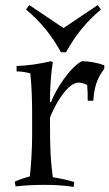

<svg xmlns="http://www.w3.org/2000/svg" viewBox="-20 -725 429 753"><path d="M176 -263C191 -306 243 -401 288 -401C298 -401 314 -397 322 -391C324 -369 324 -352 324 -330H346C349 -378 359 -417 389 -455V-469C362 -479 329 -485 301 -485C255 -462 197 -372 180 -324L176 -325C176 -375 179 -431 187 -481L180 -485C132 -474 93 -468 45 -466V-445C60 -445 84 -442 99 -437C105 -376 106 -327 106 -274V-190C106 -141 101 -63 97 -33C80 -29 54 -20 38 -13L41 6C79 2 116 0 154 0C192 0 231 2 269 8L271 -11C251 -18 208 -27 187 -30C178 -102 176 -134 176 -263ZM95 -705 82 -688C140 -639 183 -586 219 -520H239C275 -586 318 -639 376 -688L363 -705L229 -615Z"/></svg>

Font: Almendra
Style: Regular
Weight: 400
Designer: Ana Sanfelippo
Foundry: Ana Sanfelippo
Version: Version 1.003